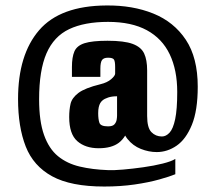

<svg xmlns="http://www.w3.org/2000/svg" viewBox="-20 -613 798 702"><path d="M361 69Q239 69 170.5 31.5Q102 -6 74 -77.5Q46 -149 46 -251Q46 -413 123 -502.5Q200 -592 369 -593Q465 -594 540.5 -563.5Q616 -533 659.5 -467.5Q703 -402 703 -296Q703 -209 681.5 -156.5Q660 -104 626 -80.5Q592 -57 553 -57Q524 -57 495 -68.5Q466 -80 446 -105Q426 -130 423 -171L455 -157Q441 -111 414.5 -91Q388 -71 341 -71Q292 -71 262.5 -97Q233 -123 233 -185Q233 -212 238 -233.5Q243 -255 266.5 -273Q290 -291 347 -305Q372 -311 386.5 -323.5Q401 -336 401 -344Q401 -350 401 -356Q401 -362 401 -368Q401 -389 396.5 -395.5Q392 -402 375 -402Q359 -402 353 -393.5Q347 -385 347 -362V-332H243V-368Q243 -404 252 -425Q261 -446 289 -455Q317 -464 373 -464Q434 -464 465 -452.5Q496 -441 507 -417.5Q518 -394 518 -356V-189Q518 -146 533.5 -130Q549 -114 572 -114Q587 -114 600 -128Q613 -142 620.5 -177.5Q628 -213 628 -277Q628 -357 600.5 -414.5Q573 -472 517 -502.5Q461 -533 375 -533Q289 -533 233 -506.5Q177 -480 150 -418Q123 -356 123 -250Q123 -170 141 -119.5Q159 -69 192 -42Q225 -15 271.5 -4Q318 7 375 9Q395 10 430 7Q465 4 504 -1.5Q543 -7 575 -15Q607 -23 621 -32V24Q602 32 563 43Q524 54 472.5 61.5Q421 69 361 69ZM375 -151Q392 -151 398.5 -158.5Q405 -166 406.5 -175Q408 -184 408 -190V-261Q389 -261 375.5 -256.5Q362 -252 355 -246Q350 -242 346.5 -236Q343 -230 341 -221Q339 -212 339 -199Q339 -177 343.5 -164Q348 -151 375 -151Z"/></svg>

Font: Alumni Sans Black
Style: Regular
Weight: 900
Designer: Robert E. Leuschke
Foundry: Robert E. Leuschke
Version: Version 1.018